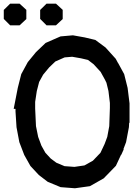

<svg xmlns="http://www.w3.org/2000/svg" viewBox="-54 -1006 732 1031"><path d="M631.3 -533.7 641.6 -450.7V-346.7H639.6L638.2 -322.8L623 -242.7L608.9 -205.6L610.4 -204.1L597.2 -174.8L596.7 -175.3L595.2 -173.3L568.4 -115.7L502.9 -48.3L428.7 -6.3L348.6 4.9L271.5 -1L202.1 -29.8L154.3 -66.4L109.4 -114.7L76.2 -173.8L49.8 -242.7L34.7 -322.8L29.3 -406.7V-421.4H19.5L41.5 -534.2L60.1 -607.9L95.2 -672.4L139.2 -726.1L190.9 -775.4L271 -810.5L337.4 -816.4L400.4 -805.2L458 -791.5L512.7 -751L567.4 -690.4L580.1 -667H580.6L612.8 -607.9ZM536.1 -426.3V-453.1L528.3 -517.6L517.6 -561.5L509.8 -577.6L486.3 -620.1L448.7 -661.1L418.5 -684.1L380.9 -692.9L333.5 -701.2L293 -697.8L243.2 -675.8L210 -644L177.7 -605L156.2 -565.9L143.6 -517.1L134.8 -459V-423.3L139.2 -328.6L150.9 -271L168.5 -223.6L189.5 -186L218.3 -154.8L248.5 -132.3L292.5 -113.8L345.7 -109.9L399.4 -117.7L444.8 -143.1L485.4 -185.5L503.9 -224.6L507.8 -232.9L522 -271L532.7 -328.6ZM0.5 -986.3H51.3L87.4 -953.1V-903.8L51.3 -870.1H0.5L-33.7 -904.3V-952.6ZM195.8 -986.3H246.6L282.7 -953.1V-903.8L246.6 -870.1H195.8L161.6 -904.3V-952.6Z"/></svg>

Font: Gap Sans
Style: Bold
Weight: 400
Designer: Alexandre Liziard and Etienne Ozeray
Foundry: Interstices.io
Version: Version 1.610